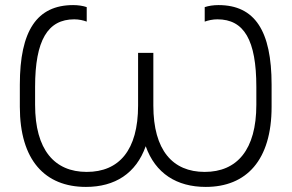

<svg xmlns="http://www.w3.org/2000/svg" viewBox="-20 -728 1147 755"><path d="M318 7C432 7 515 -46 553 -153C591 -46 675 7 789 7C949 7 1048 -98 1048 -308V-395C1048 -607 982 -708 839 -708C819 -708 800 -705 785 -700V-643C799 -648 816 -652 835 -652C940 -652 988 -570 988 -386V-316C988 -139 912 -52 785 -52C659 -52 583 -137 583 -313V-520H523V-313C523 -137 448 -52 321 -52C194 -52 118 -139 118 -316V-386C118 -570 168 -652 272 -652C290 -652 308 -648 321 -643V-700C307 -705 287 -708 268 -708C125 -708 58 -607 58 -395V-308C58 -98 157 7 318 7Z"/></svg>

Font: Fixel Display Light
Style: Regular
Weight: 300
Designer: AlfaBravo + MacPaw
Foundry: Kyrylo Tkachov, Marchela Mozhyna, Serhii Makarenko, Maria Weinstein, Zakhar Kryvoshyya
Version: Version 1.211